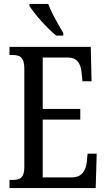

<svg xmlns="http://www.w3.org/2000/svg" viewBox="-20 -951 539 971"><path d="M264 -771Q247 -785 227 -804.5Q207 -824 187.5 -846Q168 -868 152.5 -888Q137 -908 129 -921V-931H224Q232 -909 245.5 -882Q259 -855 274 -829Q289 -803 300 -784V-771ZM28 0V-41H45Q63 -41 76 -46Q89 -51 96 -65.5Q103 -80 103 -107V-602Q103 -633 95.5 -648Q88 -663 75 -668Q62 -673 45 -673H28V-714H439L443 -540H397L393 -582Q391 -604 384 -621.5Q377 -639 362.5 -649.5Q348 -660 323 -660H196V-400H386V-346H196V-54H342Q380 -54 398 -76.5Q416 -99 419 -132L423 -174H469L464 0Z"/></svg>

Font: Noto Serif ExtraCondensed
Style: Regular
Weight: 400
Width: 2
Designer: Monotype Design Team
Foundry: Monotype Imaging Inc.
Version: Version 2.013